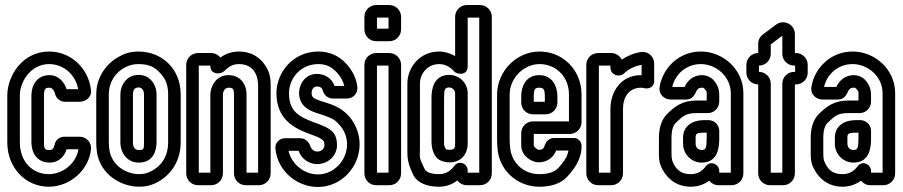

<svg xmlns="http://www.w3.org/2000/svg" viewBox="-20 -712 3592 764"><path d="M177 -413C127 -413 105 -373 105 -332V-146C105 -104 127 -65 178 -65C216 -65 238 -93 245 -118H292C284 -64 232 -19 174 -19C111 -19 59 -67 59 -146V-332C59 -390 105 -457 175 -457C233 -457 281 -415 291 -357H245C236 -385 213 -413 177 -413ZM177 -363C184 -363 194 -357 198 -342C201 -327 214 -307 239 -307H297C316 -307 346 -321 342 -354C332 -442 261 -507 175 -507C71 -507 9 -412 9 -332V-146C9 -43 83 31 174 31C259 31 334 -36 342 -118C345 -146 323 -168 297 -168H236C216 -168 200 -154 197 -135C194 -121 188 -115 178 -115C159 -115 155 -118 155 -146V-332C155 -359 161 -363 177 -363Z M413 -336C413 -385 439 -425 480 -445C496 -453 512 -457 530 -457C578 -457 602 -443 629 -407C642 -390 649 -367 649 -336V-146C649 -90 623 -53 584 -32C567 -23 552 -19 535 -19C478 -19 426 -56 416 -112C414 -123 413 -133 413 -146ZM530 -507C504 -507 480 -501 458 -489C403 -461 363 -405 363 -336V-146C363 -131 364 -117 366 -104C380 -20 458 31 535 31C560 31 585 25 608 12C661 -17 699 -72 699 -146V-336C699 -438 625 -507 530 -507ZM532 -414C482 -414 459 -371 459 -336V-146C459 -105 485 -65 532 -65C593 -65 603 -117 603 -148V-336C603 -376 576 -414 532 -414ZM532 -364C542 -364 553 -356 553 -336V-148C553 -119 553 -115 532 -115C519 -115 509 -123 509 -146V-336C509 -355 516 -364 532 -364Z M1007 -370V-25H961V-335C961 -380 934 -413 889 -413C839 -413 817 -367 817 -335V-25H771V-451H817V-450C817 -414 858 -415 872 -429C889 -446 905 -457 931 -457C980 -457 1007 -424 1007 -370ZM820 -501H768C742 -501 721 -480 721 -454V-22C721 4 742 25 768 25H820C846 25 867 4 867 -22V-335C867 -351 877 -363 889 -363C906 -363 911 -360 911 -335V-22C911 4 932 25 958 25H1010C1036 25 1057 4 1057 -22V-370C1057 -388 1057 -418 1039 -446C1016 -485 978 -507 931 -507C904 -507 879 -499 857 -483C849 -493 835 -501 820 -501Z M1361 -138C1361 -73 1308 -18 1245 -18C1190 -18 1140 -59 1128 -112H1168C1179 -81 1208 -59 1242 -59C1287 -59 1321 -94 1321 -134C1321 -154 1317 -176 1300 -191C1287 -202 1270 -210 1249 -218L1230 -225C1171 -247 1130 -268 1130 -341C1130 -399 1175 -457 1247 -457C1277 -457 1300 -446 1321 -423C1336 -406 1346 -389 1350 -370H1311C1301 -401 1271 -418 1241 -418C1193 -418 1170 -375 1170 -342C1170 -291 1210 -272 1238 -263L1269 -253C1304 -240 1312 -236 1332 -214C1350 -194 1361 -166 1361 -138ZM1411 -138C1411 -178 1396 -218 1370 -248C1344 -277 1319 -290 1285 -301L1254 -311C1228 -320 1220 -325 1220 -342C1220 -357 1229 -368 1241 -368C1255 -368 1262 -361 1264 -353C1268 -336 1282 -320 1305 -320H1361C1385 -320 1404 -340 1402 -365C1399 -398 1383 -431 1359 -457C1330 -490 1291 -507 1247 -507C1145 -507 1080 -423 1080 -341C1080 -238 1151 -201 1212 -179L1231 -172C1248 -166 1261 -158 1266 -153C1267 -152 1271 -148 1271 -134C1271 -122 1261 -109 1242 -109C1230 -109 1219 -118 1215 -130C1210 -144 1198 -162 1174 -162H1114C1091 -162 1073 -142 1076 -120C1084 -33 1160 32 1245 32C1338 32 1411 -47 1411 -138Z M1480 -25V-451H1526V-25ZM1576 -22V-454C1576 -480 1555 -501 1529 -501H1477C1451 -501 1430 -480 1430 -454V-22C1430 4 1451 25 1477 25H1529C1555 25 1576 4 1576 -22ZM1480 -598V-642H1526V-598ZM1576 -595V-645C1576 -671 1555 -692 1529 -692H1477C1451 -692 1430 -671 1430 -645V-595C1430 -569 1451 -548 1477 -548H1529C1555 -548 1576 -569 1576 -595Z M1728 -457C1750 -457 1771 -446 1786 -429C1795 -416 1841 -408 1841 -448V-642H1887V-25H1841V-34C1841 -61 1805 -77 1787 -51C1775 -34 1755 -19 1728 -19C1688 -19 1674 -30 1669 -41C1646 -88 1651 -82 1651 -122V-379C1651 -418 1680 -457 1728 -457ZM1838 25H1890C1916 25 1937 4 1937 -22V-645C1937 -671 1916 -692 1890 -692H1838C1812 -692 1791 -671 1791 -645V-489C1773 -499 1751 -507 1728 -507C1648 -507 1601 -442 1601 -379V-122C1601 -86 1600 -68 1623 -19C1640 18 1682 31 1728 31C1757 31 1780 21 1800 6C1808 17 1822 25 1838 25ZM1841 -344C1839 -387 1803 -414 1768 -414C1704 -414 1697 -354 1697 -324V-153C1697 -139 1697 -119 1710 -95C1722 -73 1746 -66 1769 -66C1820 -66 1841 -105 1841 -139ZM1791 -343V-139C1791 -123 1788 -116 1769 -116C1753 -116 1754 -119 1754 -119C1745 -135 1747 -137 1747 -153V-324C1747 -356 1750 -364 1768 -364C1779 -364 1790 -354 1791 -343Z M2054 -182V-133C2054 -95 2092 -66 2124 -66C2160 -66 2184 -89 2193 -113H2242C2241 -106 2239 -100 2236 -92C2232 -82 2221 -65 2202 -44C2188 -29 2165 -19 2126 -19C2069 -19 2021 -57 2011 -116C2009 -130 2008 -142 2008 -155V-336C2008 -400 2063 -457 2127 -457C2191 -457 2244 -408 2244 -336V-229H2101C2075 -229 2054 -208 2054 -182ZM2294 -226V-336C2294 -434 2219 -507 2127 -507C2035 -507 1958 -428 1958 -336V-155C1958 -140 1959 -124 1961 -108C1975 -23 2047 31 2126 31C2173 31 2212 19 2238 -10C2259 -33 2274 -54 2282 -74C2289 -90 2294 -107 2294 -127V-133C2294 -149 2280 -163 2264 -163H2186C2164 -163 2153 -148 2148 -135C2144 -124 2142 -116 2124 -116C2116 -116 2104 -129 2104 -133V-179H2247C2273 -179 2294 -200 2294 -226ZM2101 -257H2151C2177 -257 2198 -278 2198 -304V-329C2198 -368 2178 -413 2126 -413C2071 -413 2054 -366 2054 -329V-304C2054 -278 2075 -257 2101 -257ZM2126 -363C2142 -363 2148 -358 2148 -329V-307H2104V-329C2104 -358 2109 -363 2126 -363Z M2533 -413H2531C2446 -413 2409 -341 2409 -279V-25H2363V-451H2409V-444C2409 -415 2440 -403 2461 -418C2481 -437 2504 -449 2533 -454ZM2412 -501H2360C2334 -501 2313 -480 2313 -454V-22C2313 4 2334 25 2360 25H2412C2438 25 2459 4 2459 -22V-279C2459 -325 2482 -363 2531 -363C2540 -363 2546 -360 2554 -360C2561 -360 2583 -365 2583 -388V-460C2583 -486 2560 -509 2531 -505C2502 -501 2476 -489 2454 -475C2447 -489 2431 -501 2412 -501Z M2842 -308V-328C2842 -347 2841 -366 2823 -389C2811 -404 2793 -413 2773 -413C2737 -413 2714 -389 2704 -366H2655C2666 -415 2709 -457 2769 -457C2830 -457 2888 -407 2888 -341V-25H2842V-32C2842 -58 2807 -75 2789 -51C2776 -33 2757 -19 2729 -19C2696 -19 2675 -31 2660 -61C2652 -76 2652 -88 2652 -109V-163C2652 -195 2659 -214 2670 -224C2699 -252 2710 -262 2753 -262H2797C2822 -262 2842 -283 2842 -308ZM2839 25H2891C2917 25 2938 4 2938 -22V-341C2938 -437 2856 -507 2769 -507C2679 -507 2617 -439 2605 -368C2599 -335 2625 -316 2649 -316H2710C2732 -316 2741 -330 2747 -341C2753 -353 2756 -363 2773 -363C2779 -363 2781 -362 2783 -359C2795 -344 2792 -349 2792 -328V-312H2753C2696 -312 2667 -290 2636 -260C2611 -236 2602 -201 2602 -163V-109C2602 -91 2600 -67 2616 -38C2639 5 2678 31 2729 31C2758 31 2783 21 2802 7C2810 17 2823 25 2839 25ZM2799 -234H2781C2737 -234 2698 -212 2698 -164V-140C2698 -99 2731 -65 2772 -65C2841 -65 2842 -134 2842 -163V-191C2842 -215 2823 -234 2799 -234ZM2781 -184H2792V-163C2792 -124 2789 -115 2772 -115C2759 -115 2748 -125 2748 -140V-164C2748 -178 2749 -184 2781 -184Z M3000 -426V-451C3026 -451 3047 -472 3047 -498V-535C3047 -536 3048 -536 3048 -536L3093 -570V-498C3093 -472 3114 -451 3140 -451H3144V-426H3140C3114 -426 3093 -405 3093 -379V-25H3047V-379C3047 -405 3026 -426 3000 -426ZM3143 -22V-376H3147C3173 -376 3194 -397 3194 -423V-454C3194 -480 3173 -501 3147 -501H3143V-576C3143 -615 3099 -637 3068 -614L3016 -575C3003 -565 2997 -553 2997 -537V-501C2971 -501 2950 -480 2950 -454V-423C2950 -397 2971 -376 2997 -376V-22C2997 4 3018 25 3044 25H3096C3122 25 3143 4 3143 -22Z M3446 -308V-328C3446 -347 3445 -366 3427 -389C3415 -404 3397 -413 3377 -413C3341 -413 3318 -389 3308 -366H3259C3270 -415 3313 -457 3373 -457C3434 -457 3492 -407 3492 -341V-25H3446V-32C3446 -58 3411 -75 3393 -51C3380 -33 3361 -19 3333 -19C3300 -19 3279 -31 3264 -61C3256 -76 3256 -88 3256 -109V-163C3256 -195 3263 -214 3274 -224C3303 -252 3314 -262 3357 -262H3401C3426 -262 3446 -283 3446 -308ZM3443 25H3495C3521 25 3542 4 3542 -22V-341C3542 -437 3460 -507 3373 -507C3283 -507 3221 -439 3209 -368C3203 -335 3229 -316 3253 -316H3314C3336 -316 3345 -330 3351 -341C3357 -353 3360 -363 3377 -363C3383 -363 3385 -362 3387 -359C3399 -344 3396 -349 3396 -328V-312H3357C3300 -312 3271 -290 3240 -260C3215 -236 3206 -201 3206 -163V-109C3206 -91 3204 -67 3220 -38C3243 5 3282 31 3333 31C3362 31 3387 21 3406 7C3414 17 3427 25 3443 25ZM3403 -234H3385C3341 -234 3302 -212 3302 -164V-140C3302 -99 3335 -65 3376 -65C3445 -65 3446 -134 3446 -163V-191C3446 -215 3427 -234 3403 -234ZM3385 -184H3396V-163C3396 -124 3393 -115 3376 -115C3363 -115 3352 -125 3352 -140V-164C3352 -178 3353 -184 3385 -184Z"/></svg>

Font: DIN Rundschrift
Style: EngKont
Weight: 400
Width: 3
Version: Version 1.027